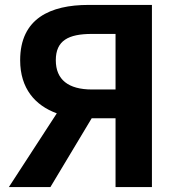

<svg xmlns="http://www.w3.org/2000/svg" viewBox="-20 -761 729 781"><path d="M450 0H598V-741H340C185 -741 62 -686 62 -516C62 -401 123 -332 211 -300L16 0H185L353 -280H450ZM354 -397C258 -397 207 -437 207 -516C207 -596 258 -623 354 -623H450V-397Z"/></svg>

Font: Noto Sans JP
Style: Bold
Weight: 700
Designer: Ryoko NISHIZUKA  (kana, bopomofo & ideographs); Paul D. Hunt (Latin, Greek & Cyrillic); Sandoll Communications , Soo-you
Foundry: Adobe
Version: Version 2.002;hotconv 1.0.116;makeotfexe 2.5.65601